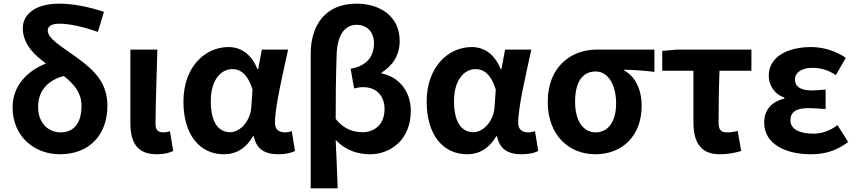

<svg xmlns="http://www.w3.org/2000/svg" viewBox="-20 -832 4695 1053"><path d="M312 -106C246 -106 189 -156 189 -245C189 -336 244 -393 330 -415C385 -372 427 -324 427 -252C427 -154 383 -106 312 -106ZM550 -767C469 -794 382 -812 305 -812C168 -812 105 -749 105 -678C105 -592 166 -532 232 -484C133 -444 49 -365 49 -243C49 -82 170 14 308 14C472 14 569 -94 569 -252C569 -376 501 -444 402 -516C317 -578 242 -619 242 -665C242 -686 260 -702 304 -702C361 -702 434 -686 517 -657Z M840 14C884 14 908 6 930 -4L912 -112C900 -108 887 -106 878 -106C848 -106 833 -117 833 -152C833 -257 840 -423 843 -560H695V-159C695 -54 729 14 840 14Z M1208 14C1276 14 1329 -19 1368 -85H1372C1386 -14 1432 14 1507 14C1549 14 1579 6 1598 -4L1580 -113C1567 -108 1554 -106 1543 -106C1511 -106 1488 -121 1488 -158C1488 -248 1531 -425 1560 -560H1416L1396 -453H1392C1357 -539 1298 -574 1233 -574C1103 -574 986 -463 986 -275C986 -93 1075 14 1208 14ZM1242 -107C1177 -107 1136 -162 1136 -277C1136 -398 1195 -453 1254 -453C1301 -453 1340 -422 1365 -341L1358 -242C1352 -168 1298 -107 1242 -107Z M1684 201H1832C1828 113 1826 26 1821 -65C1878 -4 1947 14 2010 14C2120 14 2233 -64 2233 -224C2233 -333 2165 -412 2073 -429V-434C2136 -474 2172 -531 2172 -608C2172 -748 2057 -812 1936 -812C1763 -812 1684 -693 1684 -536ZM1969 -107C1922 -107 1867 -121 1821 -180C1821 -297 1822 -410 1826 -525C1828 -632 1865 -696 1937 -696C1986 -696 2031 -663 2031 -595C2031 -529 1998 -471 1903 -455L1922 -347C1937 -351 1953 -354 1971 -354C2050 -354 2089 -301 2089 -234C2089 -150 2034 -107 1969 -107Z M2542 14C2610 14 2663 -19 2702 -85H2706C2720 -14 2766 14 2841 14C2883 14 2913 6 2932 -4L2914 -113C2901 -108 2888 -106 2877 -106C2845 -106 2822 -121 2822 -158C2822 -248 2865 -425 2894 -560H2750L2730 -453H2726C2691 -539 2632 -574 2567 -574C2437 -574 2320 -463 2320 -275C2320 -93 2409 14 2542 14ZM2576 -107C2511 -107 2470 -162 2470 -277C2470 -398 2529 -453 2588 -453C2635 -453 2674 -422 2699 -341L2692 -242C2686 -168 2632 -107 2576 -107Z M3245 14C3392 14 3499 -86 3499 -251C3499 -342 3464 -412 3404 -445V-450C3464 -448 3507 -445 3569 -438V-560H3252C3114 -560 2984 -467 2984 -274C2984 -88 3102 14 3245 14ZM3247 -106C3179 -106 3134 -168 3134 -274C3134 -390 3180 -440 3247 -440C3319 -440 3359 -360 3359 -265C3359 -165 3315 -106 3247 -106Z M3928 14C3973 14 4013 6 4045 -4L4026 -114C4002 -108 3985 -106 3965 -106C3938 -106 3921 -118 3921 -157C3921 -236 3922 -339 3926 -444H4101V-560H3694L3612 -553V-444H3783V-164C3783 -55 3819 14 3928 14Z M4426 14C4498 14 4561 -1 4632 -53L4573 -146C4528 -111 4480 -99 4441 -99C4359 -99 4315 -127 4315 -172C4315 -218 4347 -239 4414 -239C4444 -239 4476 -236 4508 -234V-341C4482 -339 4455 -336 4432 -336C4370 -336 4340 -358 4340 -396C4340 -436 4379 -460 4436 -460C4481 -460 4525 -447 4564 -420L4619 -515C4564 -552 4496 -574 4429 -574C4306 -574 4196 -525 4196 -416C4196 -369 4224 -316 4282 -297V-292C4216 -275 4171 -234 4171 -158C4171 -46 4284 14 4426 14Z"/></svg>

Font: Source Han Sans SC Bold
Style: Regular
Weight: 700
Designer: Ryoko NISHIZUKA (kana & ideographs); Paul D. Hunt (Latin, Greek & Cyrillic); Wenlong ZHANG (bopomofo); Sandoll Communica
Foundry: Adobe Systems Incorporated
Version: Version 1.001;PS 1.001;hotconv 1.0.78;makeotf.lib2.5.61930